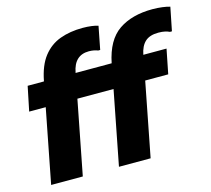

<svg xmlns="http://www.w3.org/2000/svg" viewBox="-109 -901 1135 1031"><g transform="rotate(-15 459.0 -385.5)"><path d="M52 0 132 -411H40L68 -547H158L159 -549Q175 -633 213 -681.5Q251 -730 307 -750.5Q363 -771 433 -771Q459 -771 482 -768Q505 -765 519 -760L494 -632H483Q473 -636 460.5 -638.5Q448 -641 433 -641Q352 -641 335 -549L334 -547H535Q560 -671 633.5 -721Q707 -771 821 -771Q849 -771 876 -767.5Q903 -764 918 -759L892 -629H881Q871 -634 856 -637.5Q841 -641 819 -641Q771 -641 745.5 -617.5Q720 -594 711 -547H840L813 -411H685L605 0H429L509 -411H308L228 0Z"/></g></svg>

Font: Kufam
Style: Bold Italic
Weight: 700
Italic angle: -11°
Designer: Artur Schmal
Foundry: Original Type
Version: Version 1.301; ttfautohint (v1.8.3)